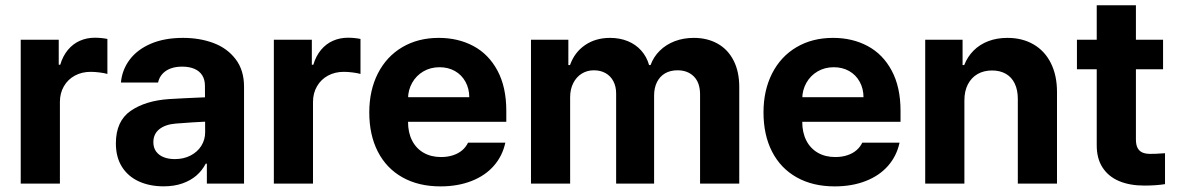

<svg xmlns="http://www.w3.org/2000/svg" viewBox="-20 -677 4343 708"><path d="M56.4 -530.4H196.6V-438.2H202.1Q211.6 -470.4 230.3 -492.9Q249 -515.4 274.4 -526.6Q299.8 -537.9 329.7 -537.9Q353.3 -537.9 376 -533.4V-404.3Q365.1 -407.6 347.4 -409.8Q329.6 -412.1 314.2 -412.1Q281.9 -412.1 256.1 -398.2Q230.3 -384.3 215.6 -358.9Q200.9 -333.5 200.9 -301.4V0H56.4Z M627.9 -221.3Q589.2 -218.1 567.3 -200.4Q545.5 -182.7 545.5 -152.7Q545.5 -132.6 555.5 -118.6Q565.6 -104.6 583.5 -97.4Q601.4 -90.3 624.7 -90.3Q657.1 -90.3 682.7 -103.5Q708.2 -116.7 722.4 -139.3Q736.5 -161.9 736.5 -189.6L735.7 -360.9Q735.7 -383.2 725.8 -399.1Q715.8 -415 697 -423.1Q678.1 -431.3 651.5 -431.3Q627.1 -431.3 608.7 -424.3Q590.4 -417.3 578.6 -404.2Q566.8 -391 562.9 -372.7H425.9Q430.1 -419.5 458.2 -457Q486.3 -494.4 536.4 -515.9Q586.5 -537.3 654.9 -537.3Q716.5 -537.3 767.1 -518.4Q817.8 -499.5 848.8 -458.9Q879.9 -418.3 879.9 -357.3V0H742.8V-73.4H738.6Q725.3 -47.9 704 -29.5Q682.6 -11.1 652.3 -0.5Q622 10.1 583.5 10.1Q532.2 10.1 492.4 -7.9Q452.6 -25.9 429.9 -61.5Q407.3 -97.2 407.3 -148.2Q407.3 -230.4 461.9 -268.2Q516.5 -305.9 604.2 -311.7Q626.1 -313 658.7 -314.7Q691.4 -316.3 717.7 -317.4Q732.8 -318.2 742.4 -318.4L743.4 -228.7Q727.3 -228 690.1 -225.8Q652.9 -223.6 627.9 -221.3Z M989.8 -530.4H1129.9V-438.2H1135.4Q1144.9 -470.4 1163.6 -492.9Q1182.3 -515.4 1207.8 -526.6Q1233.2 -537.9 1263.1 -537.9Q1286.7 -537.9 1309.3 -533.4V-404.3Q1298.5 -407.6 1280.7 -409.8Q1263 -412.1 1247.6 -412.1Q1215.3 -412.1 1189.5 -398.2Q1163.7 -384.3 1149 -358.9Q1134.2 -333.5 1134.2 -301.4V0H989.8Z M1341.7 -262.6Q1341.7 -343.8 1373.5 -406.3Q1405.3 -468.7 1463.4 -503Q1521.5 -537.3 1598.1 -537.3Q1669.5 -537.3 1725.8 -507.2Q1782 -477.1 1814.5 -416.5Q1847 -355.9 1847 -268.2V-227.9H1400.5V-318.5H1710.5Q1710.3 -350.4 1696.3 -375.7Q1682.3 -401.1 1657.5 -415.1Q1632.6 -429.1 1600.8 -429.1Q1567.4 -429.1 1541 -413.6Q1514.6 -398.1 1499.7 -371.4Q1484.8 -344.8 1484.6 -313.1V-228Q1484.6 -188.2 1499.5 -159Q1514.4 -129.7 1541.9 -113.8Q1569.5 -97.9 1606.4 -97.9Q1630.7 -97.9 1650.7 -104.5Q1670.6 -111.1 1684.5 -123Q1698.4 -135 1705.9 -150.9H1843.4Q1832.9 -102.1 1801.2 -65.8Q1769.5 -29.4 1718.9 -9.6Q1668.3 10.3 1604.1 10.3Q1523.4 10.3 1464.1 -23Q1404.9 -56.2 1373.3 -117.8Q1341.7 -179.3 1341.7 -262.6Z M1938 -530.4H2075.8V-437.1H2081.9Q2098.5 -484.1 2137.4 -510.7Q2176.2 -537.3 2229.6 -537.3Q2265.5 -537.3 2295.1 -525.2Q2324.6 -513.1 2344.7 -490.4Q2364.8 -467.8 2373.5 -437.1H2379Q2389.9 -467.4 2413 -490.1Q2436 -512.8 2468.2 -525.1Q2500.3 -537.3 2538.6 -537.3Q2588.1 -537.3 2626.1 -516.1Q2664.1 -494.9 2685 -454Q2706 -413.1 2706 -356.5V0H2561.5V-328.6Q2561.5 -372.1 2538.6 -395Q2515.7 -417.8 2478.3 -417.8Q2451.5 -417.8 2432 -406.3Q2412.6 -394.8 2402.3 -373.6Q2392 -352.4 2392 -324.7V0H2252V-332.2Q2252 -358 2241.8 -377.4Q2231.6 -396.9 2212.9 -407.4Q2194.3 -417.8 2170 -417.8Q2145.2 -417.8 2125.3 -405.6Q2105.4 -393.3 2093.9 -370.6Q2082.4 -347.9 2082.4 -318.7V0H1938Z M2795.4 -262.6Q2795.4 -343.8 2827.2 -406.3Q2859 -468.7 2917.1 -503Q2975.2 -537.3 3051.9 -537.3Q3123.2 -537.3 3179.5 -507.2Q3235.8 -477.1 3268.2 -416.5Q3300.7 -355.9 3300.7 -268.2V-227.9H2854.2V-318.5H3164.2Q3164 -350.4 3150 -375.7Q3136 -401.1 3111.2 -415.1Q3086.4 -429.1 3054.5 -429.1Q3021.2 -429.1 2994.8 -413.6Q2968.4 -398.1 2953.4 -371.4Q2938.5 -344.8 2938.3 -313.1V-228Q2938.3 -188.2 2953.2 -159Q2968.1 -129.7 2995.7 -113.8Q3023.2 -97.9 3060.1 -97.9Q3084.5 -97.9 3104.4 -104.5Q3124.3 -111.1 3138.2 -123Q3152.1 -135 3159.6 -150.9H3297.1Q3286.6 -102.1 3254.9 -65.8Q3223.2 -29.4 3172.6 -9.6Q3122.1 10.3 3057.8 10.3Q2977.1 10.3 2917.9 -23Q2858.6 -56.2 2827 -117.8Q2795.4 -179.3 2795.4 -262.6Z M3536.2 0H3391.7V-530.4H3529.5V-437.1H3535.6Q3547.6 -468 3570.2 -490.6Q3592.8 -513.2 3624.5 -525.3Q3656.2 -537.3 3695 -537.3Q3750 -537.3 3791.3 -513.2Q3832.7 -489.2 3855.2 -444Q3877.7 -398.9 3877.7 -337.8V0H3733.2V-312.4Q3733.2 -345 3722 -368.6Q3710.8 -392.2 3689.3 -404.7Q3667.8 -417.1 3638.1 -417.1Q3607.9 -417.1 3585 -404.1Q3562.1 -391 3549.1 -366.1Q3536.2 -341.2 3536.2 -307Z M4268.8 -421.6H3951.2V-530.4H4268.8ZM4168.7 -657.5V-162.8Q4168.7 -142.6 4175 -131.1Q4181.4 -119.6 4192.3 -114.8Q4203.3 -109.9 4219.3 -109.6Q4234.6 -109 4276 -112V2Q4242.8 7.3 4199.7 7.3Q4146 7.3 4106.8 -9.2Q4067.5 -25.7 4045.7 -59.2Q4023.8 -92.6 4024.2 -143V-657.5Z"/></svg>

Font: Pretendard Variable
Style: Regular
Weight: 400
Designer: Base glyphs from Inter by Rasmus Andersson; Hangul glyphs from Noto Sans CJK(Source Han Sans) by Jang Soo-young and Kang
Foundry: Kil Hyung-jin
Version: Version 1.100;FEAKit 1.0